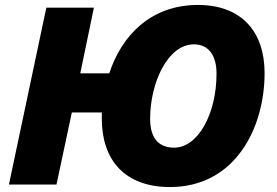

<svg xmlns="http://www.w3.org/2000/svg" viewBox="-20 -745 1119 775"><path d="M666 10C929 10 1048 -228 1048 -450C1048 -616 956 -725 779 -725C588 -725 471 -601 421 -449H304L359 -714H167L16 0H208L270 -291H391V-265C391 -99 484 10 666 10ZM683 -149C618 -149 586 -190 586 -266C586 -409 656 -566 763 -566C822 -566 854 -521 854 -448C854 -285 779 -149 683 -149Z"/></svg>

Font: Noto Sans UI Black
Style: Italic
Weight: 900
Italic angle: -372°
Designer: Monotype Design Team
Foundry: Monotype Imaging Inc.
Version: Version 1.901